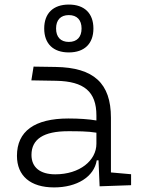

<svg xmlns="http://www.w3.org/2000/svg" viewBox="-20 -816 626 846"><path d="M418.9 4.9 557.6 0V-48.3L468.8 -56.2V-297.4C468.8 -448.7 393.6 -518.6 224.6 -521L127.9 -522.5L118.2 -461.9L228 -460C350.1 -457.5 404.8 -412.6 404.8 -307.1V-285.2C371.1 -291 328.1 -293.9 281.7 -293.9C132.3 -293.9 54.7 -237.8 54.7 -129.4C54.7 -41 114.3 9.8 218.3 9.8C319.3 9.8 394.5 -37.1 406.2 -109.4H414.1ZM404.8 -231.4V-182.6C404.8 -108.9 331.5 -47.9 223.6 -47.9C156.7 -47.9 118.7 -78.6 118.7 -133.3C118.7 -203.1 172.4 -237.8 279.8 -237.8C320.3 -237.8 366.7 -237.8 404.8 -231.4ZM283.2 -585C352.1 -585 391.6 -623.5 391.6 -690.4C391.6 -757.3 352.1 -795.9 283.2 -795.9C214.4 -795.9 174.8 -757.3 174.8 -690.4C174.8 -623.5 214.4 -585 283.2 -585ZM283.2 -631.3C247.1 -631.3 227.1 -652.8 227.1 -690.4C227.1 -728 247.1 -749.5 283.2 -749.5C319.3 -749.5 339.4 -728 339.4 -690.4C339.4 -652.8 319.3 -631.3 283.2 -631.3Z"/></svg>

Font: Cascadia Code Light
Style: Regular
Weight: 300
Monospace: yes
Designer: Aaron Bell
Foundry: Saja Typeworks
Version: Version 2404.023